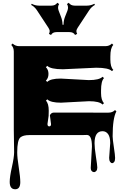

<svg xmlns="http://www.w3.org/2000/svg" viewBox="-20 -986 915 1400"><path d="M393.6 -752Q362.8 -752 352.1 -731L336.9 -738.8Q343.8 -752.9 342.3 -762.2Q340.8 -771.5 332 -785.2L248.5 -912.1Q232.4 -936.5 207 -950.2L211.4 -958.5Q235.8 -944.8 266.6 -944.8H354Q383.8 -944.8 397.9 -965.8L411.1 -956.5Q397.5 -935.5 407.7 -908.2L425.3 -862.3Q436 -834 436 -805.7H443.4Q443.4 -835.4 453.6 -862.3L471.7 -908.2Q481.9 -935.5 468.3 -956.5L481.4 -965.8Q495.6 -944.8 525.4 -944.8H612.8Q643.1 -944.8 667.5 -958.5L672.4 -950.2Q647 -936.5 630.9 -912.1L547.4 -785.2Q538.6 -771.5 537.1 -762.2Q535.6 -752.9 542.5 -738.8L527.3 -731Q516.6 -752 485.8 -752ZM352.1 -81.1 344.2 -141.6V-147Q354.5 -165 372.1 -165L770.5 -164.6Q800.3 -164.6 818.8 -183.6L828.6 -173.8Q801.3 -123.5 801.3 8.3Q801.3 28.8 810.3 87.6Q819.3 146.5 819.3 165.8Q819.3 185.1 813 194.3Q806.6 203.6 797.9 203.6Q789.1 203.6 782.5 193.4Q775.9 183.1 775.9 165L783.7 57.1Q783.7 14.2 768.6 -7.6Q753.4 -29.3 727.5 -29.3Q669.4 -29.3 669.4 58.1Q669.4 91.8 679.4 155.8Q689.5 219.7 689.5 235.8Q689.5 252 682.1 260.5Q674.8 269 665.3 269Q655.8 269 648.7 261Q641.6 252.9 641.6 239.3L650.4 83.5Q650.4 -2 613.8 -2L576.7 -1H192.9Q149.4 -1 128.9 15.6Q105.5 35.2 105.5 126Q105.5 162.6 116.7 234.1Q127.9 305.7 127.9 341.8Q127.9 394 90.8 394Q50.8 394 50.8 340.3Q50.8 303.7 66.9 231.9Q83 160.2 83 123L80.6 -40.5V-609.9Q80.6 -640.1 62 -658.2L71.8 -668.5Q91.8 -649.4 120.6 -649.4H747.6Q777.3 -649.4 796.4 -668.5L806.2 -658.2Q784.7 -636.7 784.7 -574.2V-552.2Q784.7 -497.1 806.2 -476.6L796.4 -467.3Q772 -492.2 681.6 -492.2L439 -481Q349.1 -481 324.7 -505.9L314.5 -496.1Q333.5 -477.5 333.5 -447Q333.5 -416.5 314.5 -397.9L324.7 -388.7Q348.1 -413.1 423.3 -413.1L627.9 -401.9Q703.6 -401.9 728 -426.3L738.3 -416.5Q716.8 -395 716.8 -326.7V-307.6Q716.8 -255.4 738.3 -233.9L728 -223.6Q704.6 -248 628.9 -248L424.3 -237.3Q349.1 -237.3 324.7 -261.7L314.9 -252Q335.4 -231 335.4 -178.7L334.5 -140.6L326.2 -82Q326.2 -64.5 339.1 -64.5Q352.1 -64.5 352.1 -81.1Z"/></svg>

Font: Nosifer Caps
Style: Regular
Weight: 800
Version: Version 001.002